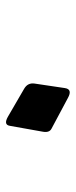

<svg xmlns="http://www.w3.org/2000/svg" viewBox="169 -533 248 626"><g transform="rotate(-90 293.0 -220.0)"><path d="M195.8 -312Q199.2 -333 225.1 -318.4L316.9 -265.1Q336.9 -253.4 333.5 -231Q333.5 -231 318.8 -132.3Q314.9 -106.9 286.6 -122.6L186 -176.3Q172.4 -183.6 176.8 -205.6Z"/></g></svg>

Font: Amiri
Style: Slanted
Weight: 400
Italic angle: 9°
Designer: Khaled Hosny
Version: Version 000.107